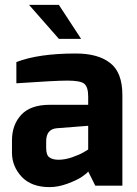

<svg xmlns="http://www.w3.org/2000/svg" viewBox="-20 -760 559 786"><path d="M99 -740H221L312 -601H221ZM47 -506Q138 -541 290 -541Q382 -541 431 -502Q481 -464 481 -370V0H370L341 -58Q337 -51 315 -36Q294 -22 256 -8Q218 6 183 6Q109 6 69 -36Q29 -79 29 -135V-185Q29 -249 67 -290Q105 -331 184 -331H302H341V-356V-365Q341 -405 324 -418Q307 -430 256 -430Q205 -430 47 -419ZM169 -155Q169 -125 182 -116Q195 -106 220 -106Q245 -106 275 -116Q306 -127 323 -137L341 -148V-245L212 -235Q169 -231 169 -181Z"/></svg>

Font: Mina
Style: Bold
Weight: 700
Version: Version 1.000